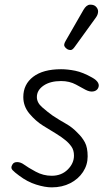

<svg xmlns="http://www.w3.org/2000/svg" viewBox="-20 -799 478 828"><path d="M203 9Q174 9 135.8 -3Q97.5 -15 62 -42Q43.5 -55.5 34 -65.5Q24.5 -75.5 33.5 -89.5Q39 -100 54 -100Q69 -100 84 -89Q101 -76.5 133.8 -58.8Q166.5 -41 203 -41Q245 -41 272 -67.8Q299 -94.5 299 -128Q299 -151.5 287.8 -167.2Q276.5 -183 262 -194.5Q246.5 -207.5 221 -223.2Q195.5 -239 165 -257.5Q134.5 -276.5 107.5 -308.2Q80.5 -340 80.5 -380.5Q80.5 -435.5 123.2 -468Q166 -500.5 243.5 -500.5Q272 -500.5 304.8 -493.8Q337.5 -487 376.5 -465Q396.5 -454 403 -441.8Q409.5 -429.5 402 -417Q395.5 -406.5 381 -404.5Q366.5 -402.5 348.5 -412Q336 -419 307.8 -434.2Q279.5 -449.5 243.5 -449.5Q196.5 -449.5 167.8 -429.8Q139 -410 139 -380.5Q139 -356.5 161.5 -336.8Q184 -317 207 -300.5Q237.5 -280.5 264.8 -265.2Q292 -250 315 -225.5Q334 -207.5 346 -185.2Q358 -163 358 -124.5Q358 -88 338 -57.5Q318 -27 283 -9Q248 9 203 9ZM270 -587Q262 -592 258 -599.5Q254 -607 263 -622.5L340 -756.5Q352.5 -778 367.8 -778.8Q383 -779.5 392 -772Q403.5 -761.5 403 -748.8Q402.5 -736 394 -724L301.5 -596Q292.5 -583.5 284.8 -583.2Q277 -583 270 -587Z"/></svg>

Font: Edu AU VIC WA NT Hand
Style: Regular
Weight: 400
Designer: Tina and Corey Anderson, Eben Sorkin, Mirko Velimirovic
Foundry: Google for Education
Version: Version 1.001